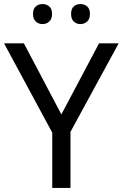

<svg xmlns="http://www.w3.org/2000/svg" viewBox="-20 -928 606 948"><path d="M283 -363 469 -714H566L328 -277V0H238V-273L0 -714H98ZM143 -859Q143 -885 157 -896.5Q171 -908 190 -908Q209 -908 223 -896.5Q237 -885 237 -859Q237 -834 223 -821.5Q209 -809 190 -809Q171 -809 157 -821.5Q143 -834 143 -859ZM331 -859Q331 -885 344.5 -896.5Q358 -908 377 -908Q396 -908 410 -896.5Q424 -885 424 -859Q424 -834 410 -821.5Q396 -809 377 -809Q358 -809 344.5 -821.5Q331 -834 331 -859Z"/></svg>

Font: Noto Sans Old Hungarian
Style: Regular
Weight: 400
Designer: Monotype Design Team
Foundry: Monotype Imaging Inc.
Version: Version 2.005; ttfautohint (v1.8.4.7-5d5b)